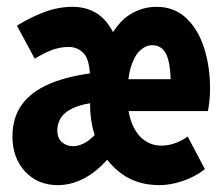

<svg xmlns="http://www.w3.org/2000/svg" viewBox="-20 -528 640 560"><path d="M148.6 12Q90 12 53.1 -27.8Q16.3 -67.7 16.3 -130.1Q16.3 -184.7 43.8 -222.9Q71.3 -261.2 126.7 -284.4Q182.1 -307.7 267 -317V-230.1Q220.8 -225.4 194.7 -213.5Q168.6 -201.5 157.8 -184.6Q147.1 -167.7 147.1 -148.2Q147.1 -125.5 160.4 -113.5Q173.7 -101.6 193.7 -101.6Q210.3 -101.6 229.6 -112.4Q249 -123.3 273.8 -154.2L314.8 -87.6Q271.5 -33.7 231.1 -10.9Q190.7 12 148.6 12ZM445.3 12Q381 12 335.8 -20.5Q290.5 -53 266.7 -106Q242.9 -159.1 242.9 -221.8V-291.7Q242.9 -351.7 225 -371.4Q207.2 -391 180.9 -391Q154.5 -391 130.8 -381.9Q107.2 -372.8 81.3 -356.8L29.4 -453.2Q70.2 -478.3 110.4 -493.2Q150.7 -508.1 191.5 -508.1Q235.7 -508.1 267.6 -485.5Q299.6 -463 322.8 -406.4H293.1Q322.6 -463 358.7 -485.5Q394.8 -508.1 436.5 -508.1Q488.2 -508.1 523 -475.4Q557.8 -442.8 575.2 -388.3Q592.7 -333.8 592.7 -268.8Q592.7 -249 590.6 -231.6Q588.5 -214.2 586.5 -204.1H328.2V-297H502.4L478.1 -277Q478.1 -341.1 465.4 -368.6Q452.6 -396.2 423.5 -396.2Q406.3 -396.2 389.9 -382Q373.4 -367.9 362.7 -335.4Q351.9 -302.9 351.9 -248.3Q351.9 -199.7 365 -167.7Q378 -135.6 400.3 -119.5Q422.5 -103.3 450.5 -103.3Q470.6 -103.3 489.5 -110Q508.5 -116.6 527.5 -129.6L577.7 -34.6Q549.1 -12.3 513 -0.1Q476.8 12 445.3 12Z"/></svg>

Font: Source Code Pro ExtraLight
Style: Regular
Weight: 200
Monospace: yes
Designer: Paul D. Hunt, Teo Tuominen
Foundry: Adobe
Version: Version 1.026;hotconv 1.1.0;makeotfexe 2.6.0